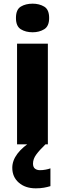

<svg xmlns="http://www.w3.org/2000/svg" viewBox="-20 -787 354 1047"><path d="M158 -767Q194 -767 221 -751Q248 -735 248 -689Q248 -644 221 -627.5Q194 -611 158 -611Q120 -611 93.5 -627.5Q67 -644 67 -689Q67 -735 93.5 -751Q120 -767 158 -767ZM241 -549V0H73V-549ZM160 105Q160 124 170.5 132.5Q181 141 198 141Q213 141 229 138Q245 135 255 131V228Q239 233 219.5 236.5Q200 240 175 240Q118 240 82.5 209Q47 178 47 128Q47 49 159 -21L228 0Q195 32 177.5 56Q160 80 160 105Z"/></svg>

Font: Noto Sans Gujarati UI ExtraBold
Style: Regular
Weight: 800
Designer: Jelle Bosma - Monotype Design Team, Universal Thirst
Foundry: Monotype Imaging Inc.
Version: Version 2.106; ttfautohint (v1.8.4.7-5d5b)